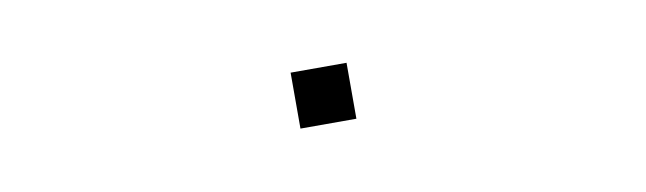

<svg xmlns="http://www.w3.org/2000/svg" viewBox="-24 -515 1047 311"><g transform="rotate(-10 500.0 -360.0)"><path d="M454 -314V-406H546V-314Z"/></g></svg>

Font: M PLUS 1 Thin Light
Style: Regular
Weight: 300
Version: Version 1.001